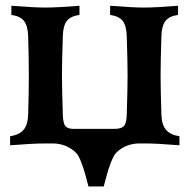

<svg xmlns="http://www.w3.org/2000/svg" viewBox="-20 -510 680 676"><path d="M606.9 -489.7V-457.5Q575.2 -453.1 562.3 -435.8Q549.3 -418.5 548.3 -382.3Q545.4 -291.5 545.4 -244.1Q545.4 -196.8 548.3 -106Q549.3 -70.8 564.5 -53Q579.6 -35.2 611.8 -30.3V1.5Q530.3 -4.9 496.6 -4.9H466.3Q419.9 -2.9 389.2 27.8Q370.1 46.9 345.2 146.5H291.5Q266.6 45.9 247.6 27.8Q215.8 -2.9 170.4 -4.9H140.1Q94.7 -4.9 15.6 1.5V-30.3Q47.9 -35.2 63 -53Q78.1 -70.8 79.1 -106Q81.5 -181.6 81.5 -244.1Q81.5 -306.6 79.1 -382.3Q78.1 -418.5 64.9 -435.8Q51.8 -453.1 20 -457.5V-489.7Q99.6 -483.4 140.1 -483.4Q180.2 -483.4 259.8 -489.7V-457.5Q228 -453.1 215.1 -436Q202.1 -418.9 201.2 -382.3Q198.2 -291.5 198.2 -244.1Q198.2 -196.8 201.2 -106Q202.1 -75.7 210.4 -65.9Q218.8 -56.2 239.3 -56.2H381.8Q405.8 -56.2 415.5 -65.4Q425.3 -74.7 426.3 -106Q429.2 -196.8 429.2 -244.1Q429.2 -291.5 426.3 -382.3Q425.3 -418.5 412.4 -435.8Q399.4 -453.1 367.7 -457.5V-489.7Q446.8 -483.4 487.3 -483.4Q527.8 -483.4 606.9 -489.7Z"/></svg>

Font: Flanker
Style: Bold
Weight: 700
Designer: Flanker
Foundry: Flanker
Version: Version 2.021